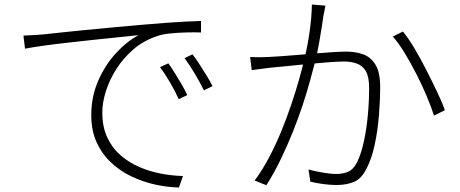

<svg xmlns="http://www.w3.org/2000/svg" viewBox="-20 -800 2040 852"><path d="M84 -642Q112 -643 133 -644.5Q154 -646 169 -647Q189 -649 234 -654Q279 -659 340 -665Q401 -671 471 -677.5Q541 -684 610 -690Q667 -695 714 -698.5Q761 -702 800.5 -704Q840 -706 872 -707V-656Q843 -657 806 -656Q769 -655 734 -651.5Q699 -648 675 -639Q616 -619 571.5 -580.5Q527 -542 496.5 -494Q466 -446 450 -395.5Q434 -345 434 -301Q434 -237 456 -190Q478 -143 515 -111Q552 -79 598 -59Q644 -39 694.5 -29.5Q745 -20 792 -19L774 32Q723 31 668.5 19Q614 7 563.5 -17Q513 -41 472.5 -79Q432 -117 408.5 -169Q385 -221 385 -289Q385 -371 415.5 -441Q446 -511 494 -563.5Q542 -616 595 -644Q560 -640 508.5 -635Q457 -630 397.5 -623.5Q338 -617 279.5 -610.5Q221 -604 171.5 -597Q122 -590 91 -584ZM727 -519Q738 -504 753.5 -479.5Q769 -455 784.5 -428.5Q800 -402 811 -378L773 -360Q758 -394 735 -433.5Q712 -473 690 -502ZM834 -559Q847 -543 862.5 -519Q878 -495 894.5 -468.5Q911 -442 923 -418L885 -399Q868 -433 845 -472Q822 -511 799 -542Z M1424 -775Q1422 -765 1420 -753.5Q1418 -742 1415 -729Q1413 -714 1408 -681Q1403 -648 1396 -609.5Q1389 -571 1381 -536Q1370 -494 1356 -442.5Q1342 -391 1323 -333.5Q1304 -276 1280 -216Q1256 -156 1227 -95.5Q1198 -35 1162 22L1110 1Q1143 -43 1173 -99.5Q1203 -156 1228 -217Q1253 -278 1273 -337.5Q1293 -397 1307.5 -448.5Q1322 -500 1330 -536Q1344 -591 1353.5 -656.5Q1363 -722 1364 -780ZM1768 -660Q1792 -631 1818.5 -586.5Q1845 -542 1871 -491Q1897 -440 1919.5 -393Q1942 -346 1954 -311L1906 -287Q1894 -324 1874 -372Q1854 -420 1828.5 -470Q1803 -520 1776 -564.5Q1749 -609 1723 -638ZM1090 -547Q1112 -546 1130 -546Q1148 -546 1169 -547Q1191 -548 1226.5 -550.5Q1262 -553 1304 -556.5Q1346 -560 1387 -563.5Q1428 -567 1462.5 -569Q1497 -571 1516 -571Q1556 -571 1590 -559.5Q1624 -548 1645.5 -514Q1667 -480 1667 -415Q1667 -356 1661.5 -288Q1656 -220 1643 -159Q1630 -98 1609 -57Q1586 -8 1552 6.5Q1518 21 1473 21Q1445 21 1412.5 16.5Q1380 12 1357 6L1349 -48Q1371 -42 1394 -37.5Q1417 -33 1437 -30.5Q1457 -28 1472 -28Q1501 -28 1525 -38Q1549 -48 1567 -85Q1584 -122 1595.5 -176Q1607 -230 1612.5 -291Q1618 -352 1618 -409Q1618 -458 1604 -483Q1590 -508 1564.5 -517.5Q1539 -527 1507 -527Q1480 -527 1434.5 -523.5Q1389 -520 1337.5 -515Q1286 -510 1242 -505.5Q1198 -501 1174 -499Q1160 -497 1137 -494Q1114 -491 1097 -489Z"/></svg>

Font: Noto Sans JP Thin Light
Style: Regular
Weight: 300
Version: Version 2.004-H2;hotconv 1.0.118;makeotfexe 2.5.65603